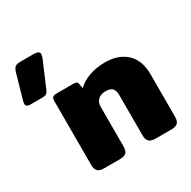

<svg xmlns="http://www.w3.org/2000/svg" viewBox="-170 -883 1034 1040"><g transform="rotate(-30 346.5 -363.5)"><path d="M-9 -519Q-9 -522 -7 -532L38 -690Q45 -712 55 -719.5Q65 -727 88 -727H168Q188 -727 197 -722Q206 -717 206 -706Q206 -696 198 -677L132 -522Q127 -510 118.5 -504.5Q110 -499 93 -499H17Q-9 -499 -9 -519ZM140 -50V-449Q140 -467 146.5 -473.5Q153 -480 174 -480H277Q289 -480 295.5 -476.5Q302 -473 303 -464L308 -434Q336 -462 381.5 -478.5Q427 -495 483 -495Q564 -495 614 -449.5Q664 -404 664 -315V-50Q664 -24 652.5 -12Q641 0 612 0H515Q486 0 473.5 -12Q461 -24 461 -50V-302Q461 -332 448 -345Q435 -358 407 -358Q377 -358 359.5 -342Q342 -326 342 -298V-50Q342 -24 330.5 -12Q319 0 290 0H193Q164 0 152 -12Q140 -24 140 -50Z"/></g></svg>

Font: Mitr SemiBold
Style: Regular
Weight: 600
Designer: Thanarat Vachiruckul
Foundry: Cadson Demak
Version: Version 1.002